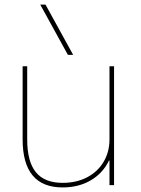

<svg xmlns="http://www.w3.org/2000/svg" viewBox="-20 -810 618 840"><path d="M79 -200V-520H99V-200Q99 -103 137 -56.5Q175 -10 254 -10Q314 -10 360.5 -34Q407 -58 433 -101.5Q459 -145 459 -200V-520H479V0H459V-108H457Q430 -52 377 -21Q324 10 254 10Q79 10 79 -200ZM156 -790H179L300 -570H277Z"/></svg>

Font: Enso Thin
Style: Regular
Weight: 100
Designer: Coji Morishita
Foundry: UNDERFOREST DESIGN
Version: Version 1.000